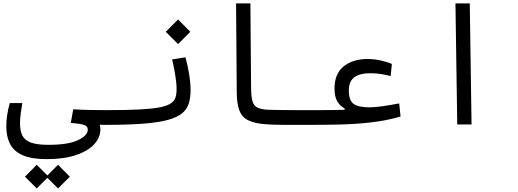

<svg xmlns="http://www.w3.org/2000/svg" viewBox="-20 -713 2970 1100"><path d="M247.6 198.7Q159.7 198.7 109.1 176Q58.6 153.3 37.4 111.3Q16.1 69.3 16.1 11.2Q16.1 -53.2 36.1 -122.6H107.9Q102.5 -89.4 98.6 -62Q94.7 -34.7 94.7 -5.9Q94.7 37.1 108.4 64.2Q122.1 91.3 157.5 104Q192.9 116.7 257.8 116.7Q371.6 116.7 427.2 89.8Q482.9 63 482.9 29.8Q482.9 11.2 464.1 3.7Q445.3 -3.9 385.7 -8.8L399.4 -86.9Q444.3 -84 496.3 -83Q548.3 -82 585.9 -82Q612.3 -82 623.3 -72Q634.3 -62 634.3 -43Q634.3 2.4 580.1 2.4Q565.4 2.4 551.3 1.5Q555.2 13.7 555.2 27.8Q555.2 75.2 519 114Q482.9 152.8 414.3 175.8Q345.7 198.7 247.6 198.7ZM312.5 366.7 251.5 305.7 190.4 366.7 123 299.3 190.4 231 251.5 292.5 312.5 231 379.9 299.3Z M580.1 2.4Q565.4 2.4 565.4 -43Q565.4 -64 571.8 -73Q578.1 -82 585.9 -82Q697.3 -82 771.2 -85.4Q845.2 -88.9 889.4 -96.9Q933.6 -105 955.6 -118.7Q977.5 -132.3 984.6 -152.3Q991.7 -172.4 991.7 -200.2Q991.7 -236.3 984.4 -280.8Q977.1 -325.2 966.3 -372.6L1042.5 -384.8Q1056.6 -333 1064.2 -285.2Q1071.8 -237.3 1071.8 -197.8Q1071.8 -153.3 1061.5 -120.1Q1051.3 -86.9 1022.7 -63.5Q994.1 -40 939.7 -25.4Q885.3 -10.7 797.4 -4.2Q709.5 2.4 580.1 2.4ZM1000 -460.4 929.7 -530.8 1000 -601.6 1070.3 -530.8Z M1752 2.4Q1740.7 2.4 1729.7 2.4Q1718.8 2.4 1708 2.4Q1650.4 2.4 1600.1 2.2Q1549.8 2 1503.9 -1Q1441.4 -5.4 1404.8 -22.5Q1368.2 -39.6 1352.5 -77.6Q1336.9 -115.7 1336.4 -182.1L1332.5 -693.4H1414.6L1418.5 -209Q1418.9 -157.7 1427 -131.3Q1435.1 -105 1457.3 -95.2Q1479.5 -85.4 1522.5 -84Q1564 -82.5 1609.6 -82.3Q1655.3 -82 1714.4 -82Q1724.6 -82 1735.6 -82Q1746.6 -82 1757.8 -82Q1781.2 -82 1781.2 -43.9Q1781.2 -19 1773.7 -8.3Q1766.1 2.4 1752 2.4Z M1749.5 2.4 1757.8 -82Q1826.2 -82 1870.4 -82.3Q1914.6 -82.5 1954.6 -84V-91.8Q1932.1 -102.5 1914.3 -129.2Q1896.5 -155.8 1896.5 -206.1Q1896.5 -290.5 1949 -332.8Q2001.5 -375 2086.4 -375Q2121.1 -375 2158.2 -367.2Q2195.3 -359.4 2225.1 -346.7L2218.3 -277.3Q2190.9 -284.2 2162.6 -288.8Q2134.3 -293.5 2102.5 -293.5Q2040.5 -293.5 2009.5 -270Q1978.5 -246.6 1978.5 -194.3Q1978.5 -139.6 2004.4 -118.9Q2030.3 -98.1 2096.7 -98.1Q2126 -98.1 2169.9 -104.2Q2213.9 -110.4 2267.1 -120.6L2274.9 -45.4Q2192.9 -21.5 2103.3 -11.5Q2013.7 -1.5 1923.6 0.5Q1833.5 2.4 1749.5 2.4Z M2599.6 0 2589.4 -693.4H2671.4L2681.6 0Z"/></svg>

Font: Cascadia Mono NF SemiLight
Style: Regular
Weight: 350
Monospace: yes
Designer: Aaron Bell
Foundry: Saja Typeworks
Version: Version 2404.023; ttfautohint (v1.8.4)